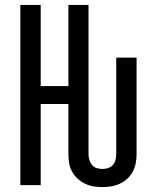

<svg xmlns="http://www.w3.org/2000/svg" viewBox="-20 -755 640 783"><path d="M398 8Q379 8 361 5Q343 2 326.5 -6Q310 -14 296.5 -26.5Q283 -39 274 -55Q265 -71 262 -89.5Q259 -108 259 -126V-331H146V0H63V-735H146V-404H259V-735H341V-126Q341 -114 344.5 -102.5Q348 -91 355.5 -82Q363 -73 374.5 -69.5Q386 -66 398 -66Q409 -66 420.5 -69.5Q432 -73 440 -82Q448 -91 451 -102.5Q454 -114 454 -126V-520H537V-126Q537 -108 533.5 -89.5Q530 -71 521.5 -55Q513 -39 499.5 -26.5Q486 -14 469 -6Q452 2 434 5Q416 8 398 8Z"/></svg>

Font: Iosevka Custom Extended
Style: Regular
Weight: 400
Width: 7
Monospace: yes
Designer: Belleve Invis
Foundry: Belleve Invis
Version: Version 11.2.4; ttfautohint (v1.8.4)